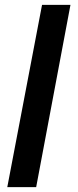

<svg xmlns="http://www.w3.org/2000/svg" viewBox="-20 -745 318 785"><path d="M127.9 20H9.8L151.9 -725.1H268.1Z"/></svg>

Font: Libra Sans Modern
Style: Bold
Weight: 700
Foundry: Stefan Peev, Context Ltd
Version: Version 1.000